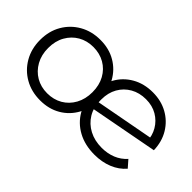

<svg xmlns="http://www.w3.org/2000/svg" viewBox="-59 -863 1201 1201"><g transform="rotate(45 542.0 -262.5)"><path d="M313.5 4.7Q236.4 4.7 176.2 -29.7Q116 -64 81.1 -124.6Q46.1 -185.3 46.1 -263Q46.1 -341.7 81.1 -401.6Q116 -461.5 176.2 -495.8Q236.4 -530.2 313.5 -530.2Q390.6 -530.2 449.1 -495.8Q507.7 -461.5 540.8 -401.6Q573.8 -341.7 573.8 -263Q573.8 -185.3 540.8 -124.6Q507.7 -64 449.1 -29.7Q390.6 4.7 313.5 4.7ZM313.5 -57.9Q369.9 -57.9 414.2 -83.5Q458.4 -109.2 483.9 -155.7Q509.4 -202.2 509.4 -263Q509.4 -324.8 483.9 -370.8Q458.4 -416.8 414.2 -442.2Q369.9 -467.6 313.5 -467.6Q257.7 -467.6 213.6 -442.2Q169.6 -416.8 143.6 -370.8Q117.6 -324.8 117.6 -263Q117.6 -202.2 143.6 -155.7Q169.6 -109.2 213.6 -83.5Q257.7 -57.9 313.5 -57.9ZM794.4 4.7Q709.4 4.7 646.3 -29.7Q583.2 -64 548.4 -124.6Q513.6 -185.3 513.6 -263Q513.6 -341.1 546.8 -401.3Q579.9 -461.5 639.7 -495.8Q699.4 -530.2 777.4 -530.2Q850.8 -530.2 908.4 -498.4Q966 -466.6 1000.6 -409.9Q1035.2 -353.1 1037.5 -278.2L570.9 -190.1L566.1 -243.2L995.4 -323.6L968.2 -285.8Q967.1 -336.4 942.8 -377.9Q918.4 -419.5 876.2 -444.4Q833.9 -469.3 777.4 -469.3Q719.7 -469.3 675.2 -443.9Q630.7 -418.6 605.5 -374Q580.4 -329.3 580.4 -271.5V-259.6Q580.4 -200.5 608 -154.8Q635.7 -109.2 684.4 -83.5Q733 -57.9 796.1 -57.9Q846.5 -57.9 889.4 -75.1Q932.2 -92.3 963.1 -127.2L1003.7 -80.9Q967.6 -38.9 913.6 -17.1Q859.6 4.7 794.4 4.7Z"/></g></svg>

Font: Montserrat Alternates Thin
Style: Regular
Weight: 100
Designer: Julieta Ulanovsky
Foundry: Julieta Ulanovsky
Version: Version 9.000